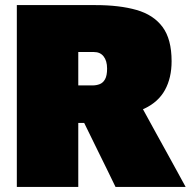

<svg xmlns="http://www.w3.org/2000/svg" viewBox="-20 -733 755 753"><path d="M46 0Q46 -55.5 46 -108.2Q46 -161 46 -229V-474Q46 -545.5 46 -600.5Q46 -655.5 46 -713Q82 -713 134.2 -713Q186.5 -713 244.2 -713Q302 -713 355 -713Q448.5 -713 515.2 -694Q582 -675 617.5 -627.2Q653 -579.5 653 -493Q653 -427.5 627 -380.2Q601 -333 547.2 -307.5Q493.5 -282 411 -282L512 -357L592 -211Q610.5 -177.5 631.8 -139Q653 -100.5 673 -64Q693 -27.5 708 0H433Q414.5 -38.5 397.5 -73Q380.5 -107.5 364 -141L266 -341L410 -251H242V-398H343Q358 -398 371 -403Q384 -408 392 -422.2Q400 -436.5 400 -464Q400 -479.5 396.5 -491.5Q393 -503.5 386.2 -512Q379.5 -520.5 370 -524.8Q360.5 -529 348 -529H110L287 -673Q287 -615.5 287 -560.5Q287 -505.5 287 -434V-229Q287 -161 287 -108.2Q287 -55.5 287 0Z"/></svg>

Font: Commissioner Thin Black
Style: Regular
Weight: 900
Version: Version 1.000